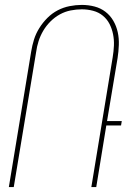

<svg xmlns="http://www.w3.org/2000/svg" viewBox="-20 -762 540 782"><path d="M16 0 107 -552Q111 -577 118.5 -601Q126 -625 140 -647.5Q154 -670 173 -689Q192 -708 215 -720Q238 -732 263.5 -737Q289 -742 313 -742Q340 -742 365 -735.5Q390 -729 409.5 -714Q429 -699 441.5 -677.5Q454 -656 459.5 -631Q465 -606 464 -579Q463 -552 459 -526L416 -269H476L473 -251H413L372 0H352L439 -529Q443 -553 444 -576.5Q445 -600 440.5 -622.5Q436 -645 426 -664.5Q416 -684 399 -698Q382 -712 359.5 -718Q337 -724 313 -724Q291 -724 268 -719.5Q245 -715 224 -703.5Q203 -692 185.5 -674.5Q168 -657 156 -636.5Q144 -616 137 -594Q130 -572 127 -549L36 0Z"/></svg>

Font: Iosevka Thin
Style: Italic
Weight: 100
Italic angle: -9°
Monospace: yes
Designer: Belleve Invis
Foundry: Belleve Invis
Version: Version 32.5.0; ttfautohint (v1.8.4)